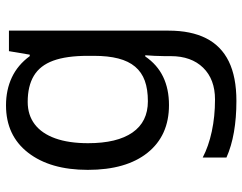

<svg xmlns="http://www.w3.org/2000/svg" viewBox="-106 -480 826 655"><g transform="rotate(-90 307.5 -153.0)"><path d="M275 -546Q328 -546 370.5 -526Q413 -506 443 -465H448L460 -536H530V9Q530 85 504 136.5Q478 188 425 214Q372 240 290 240Q232 240 183.5 231.5Q135 223 97 206V125Q135 145 186 156Q237 167 295 167Q364 167 403.5 126.5Q443 86 443 16V-5Q443 -17 444 -39.5Q445 -62 446 -71H442Q414 -30 372.5 -10Q331 10 276 10Q172 10 113.5 -63Q55 -136 55 -267Q55 -395 113.5 -470.5Q172 -546 275 -546ZM287 -472Q242 -472 210.5 -448Q179 -424 162.5 -378Q146 -332 146 -266Q146 -167 182.5 -114.5Q219 -62 289 -62Q330 -62 359 -72.5Q388 -83 407 -105.5Q426 -128 435 -163Q444 -198 444 -246V-267Q444 -340 427.5 -385Q411 -430 376 -451Q341 -472 287 -472Z"/></g></svg>

Font: utelugu25
Style: Book
Weight: 400
Designer: Jelle Bosma - Monotype Design Team
Foundry: Monotype Imaging Inc.
Version: Version 2.003